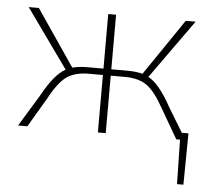

<svg xmlns="http://www.w3.org/2000/svg" viewBox="-45 -457 737 659"><g transform="rotate(5 323.5 -127.5)"><path d="M589 -24H612L610 153H588L585 0H572L514 -100Q482 -158 453.5 -178Q425 -198 378 -198H329V0H302V-198H253Q206 -198 177.5 -178Q149 -158 118 -100L59 0H27L94 -110Q135 -185 173 -205L28 -408H63L195 -214Q218 -220 246 -220H302V-408H329V-220H385Q414 -220 437 -214L569 -408H603L458 -205Q496 -185 537 -110Z"/></g></svg>

Font: EauTestInfant Extralight
Style: Regular
Weight: 250
Designer: Christian Thalmann (Catharsis Fonts)
Version: Version 0.001;PS 000.001;hotconv 1.0.88;makeotf.lib2.5.64775